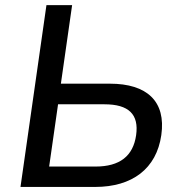

<svg xmlns="http://www.w3.org/2000/svg" viewBox="-20 -739 688 759"><path d="M356 0C502.4 0 598.6 -71.8 617.7 -205.1C636.7 -338.4 561 -408.2 414.6 -408.2H220.7L265.1 -718.8H163.6L61 0ZM209.5 -326.7H393.1C488.8 -326.7 529.8 -287.1 518.1 -204.6C506.3 -122.1 453.6 -80.6 357.4 -80.6H174.3Z"/></svg>

Font: Winston
Style: Italic
Weight: 400
Italic angle: -8.13011°
Designer: Vernon Adams, Kim Jin-seong, David Berlow, Cristiano Sobral
Foundry: The Winston Project Authors
Version: Version 3.004